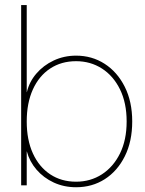

<svg xmlns="http://www.w3.org/2000/svg" viewBox="-20 -748 586 775"><path d="M287.1 7.8Q238.3 7.8 197 -11.2Q155.8 -30.3 127.4 -63.2Q99.1 -96.2 88.4 -136.7H87.9V0H65.4V-727.5H87.9V-376H88.4Q98.1 -417.5 126.5 -450.7Q154.8 -483.9 196.5 -503.7Q238.3 -523.4 287.1 -523.4Q351.1 -523.4 402.3 -490.5Q453.6 -457.5 483.6 -397.7Q513.7 -337.9 513.7 -257.8Q513.7 -177.2 483.9 -117.4Q454.1 -57.6 403.1 -24.9Q352.1 7.8 287.1 7.8ZM287.1 -14.6Q345.2 -14.6 391.4 -44.4Q437.5 -74.2 464.4 -128.7Q491.2 -183.1 491.2 -257.8Q491.2 -332.5 464.4 -387.2Q437.5 -441.9 391.4 -471.4Q345.2 -501 287.1 -501Q227.5 -501 182.6 -471.4Q137.7 -441.9 112.8 -387.2Q87.9 -332.5 87.9 -257.8Q87.9 -183.1 112.8 -128.7Q137.7 -74.2 182.6 -44.4Q227.5 -14.6 287.1 -14.6Z"/></svg>

Font: Inter Display Thin
Style: Regular
Weight: 100
Designer: Rasmus Andersson
Foundry: rsms
Version: Version 4.000;git-a52131595